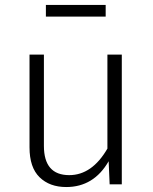

<svg xmlns="http://www.w3.org/2000/svg" viewBox="-20 -743 616 774"><path d="M247 11Q180 11 139.5 -28.5Q99 -68 99 -149V-523H157V-155Q157 -37 259 -37Q351 -37 413 -144V-523H471V0H422L418 -93Q358 11 247 11ZM406 -676H165V-723H406Z"/></svg>

Font: Trujillo Light
Style: Regular
Weight: 300
Designer: Fira Sans original fonts by bBox Type GmbH, Carrois Corporate GbR, & Edenspiekermann AG / Changes by Cristiano Sobral
Foundry: Fira Sans original fonts by bBox Type GmbH, Carrois Corporate GbR, & Edenspiekermann AG / Changes by Cristiano Sobral
Version: Version 4.301;July 28, 2020;FontCreator 13.0.0.2655 64-bit